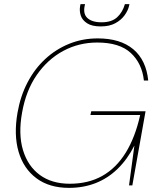

<svg xmlns="http://www.w3.org/2000/svg" viewBox="-20 -898 765 930"><path d="M314 12Q219 12 156.5 -34.5Q94 -81 70 -163Q46 -245 65 -353Q79 -433 113.5 -499Q148 -565 199.5 -612.5Q251 -660 315.5 -686Q380 -712 453 -712Q563 -712 625.5 -659.5Q688 -607 698 -508H677Q668 -591 613.5 -641.5Q559 -692 451 -692Q362 -692 286.5 -651.5Q211 -611 158.5 -535.5Q106 -460 87 -353Q68 -248 91.5 -170.5Q115 -93 173 -50.5Q231 -8 318 -8Q408 -8 475.5 -46Q543 -84 589 -158.5Q635 -233 659 -341H418L422 -359H685L621 0H605L631 -193Q597 -126 549.5 -80Q502 -34 443 -11Q384 12 314 12ZM468 -770Q425 -770 401.5 -785.5Q378 -801 371 -823.5Q364 -846 368 -868L370 -878H392Q380 -833 402.5 -811.5Q425 -790 472 -790Q521 -790 547.5 -814.5Q574 -839 585 -878H607L605 -869Q600 -847 583.5 -824Q567 -801 538.5 -785.5Q510 -770 468 -770Z"/></svg>

Font: DM Sans 16pt Thin
Style: Italic
Weight: 250
Italic angle: -10°
Version: Version 4.004;gftools[0.9.30]